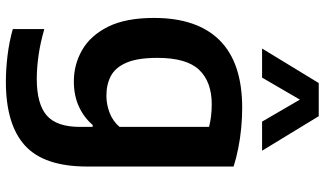

<svg xmlns="http://www.w3.org/2000/svg" viewBox="-240 -608 1078 637"><g transform="rotate(90 298.5 -289.0)"><path d="M250.5 230Q209.5 230 163.8 224.5Q118 219 76 207V102.5Q120.5 115.5 162.5 121.5Q204.5 127.5 241 127.5Q324 127.5 362.2 94.8Q400.5 62 400.5 -16V-58H394Q370 -29.5 333.5 -12.5Q297 4.5 249.5 4.5Q193.5 4.5 145.5 -23Q97.5 -50.5 68.2 -109Q39 -167.5 39 -261.5Q39 -405 113.5 -479.5Q188 -554 337 -554Q369.5 -554 404 -550.8Q438.5 -547.5 471.2 -541Q504 -534.5 532 -525.5V-39.5Q532 103.5 462.2 166.8Q392.5 230 250.5 230ZM297 -103.5Q325.5 -103.5 353.2 -114Q381 -124.5 400.5 -147V-444Q386 -448 366.5 -450.5Q347 -453 325.5 -453Q251 -453 211.2 -411.2Q171.5 -369.5 171.5 -273Q171.5 -207 187.5 -170Q203.5 -133 231.8 -118.2Q260 -103.5 297 -103.5ZM140.5 -620 255 -808H365L479.5 -620H383L299.5 -763.5H320.5L237 -620Z"/></g></svg>

Font: Encode Sans Condensed Thin SemiBold
Style: Regular
Weight: 600
Version: Version 3.002